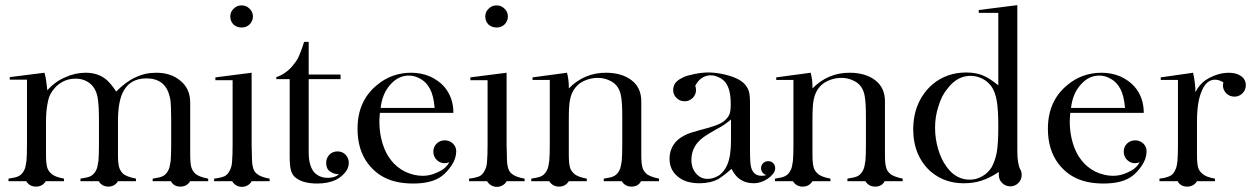

<svg xmlns="http://www.w3.org/2000/svg" viewBox="-20 -705 4867 747"><path d="M439 0Q426 21 402 21Q377 21 364 0H293V-10Q307 -12 317.5 -14.5Q328 -17 335 -21Q348 -29 355 -45Q358 -51 359.5 -59.5Q361 -68 363 -79Q364 -90 364.5 -106.5Q365 -123 365 -144V-234Q365 -263 364 -283.5Q363 -304 361 -318Q358 -343 347 -361Q337 -378 317 -389Q298 -399 274 -399Q245 -399 222 -386Q209 -379 200 -370Q191 -361 183 -350Q169 -330 165 -302Q159 -273 159 -230V-140V-104Q159 -87 160 -75.5Q161 -64 163 -56Q167 -40 179 -30Q191 -17 229 -10V0H158Q145 21 120 21Q95 21 82 0H13V-10Q27 -12 37.5 -14.5Q48 -17 55 -21Q68 -29 75 -45Q78 -50 79.5 -59Q81 -68 83 -79Q84 -90 84.5 -106.5Q85 -123 85 -144V-395H18V-405L153 -422Q158 -405 160 -388Q162 -371 164 -354Q195 -388 233 -404Q272 -422 313 -422Q358 -422 389 -399Q409 -384 432 -349Q471 -388 507 -404Q544 -422 588 -422Q646 -422 683 -390Q720 -359 720 -306V-141V-104Q720 -87 721 -75.5Q722 -64 724 -56Q728 -41 739 -30Q753 -17 790 -10V0H720Q707 21 682 21Q656 21 645 0H574V-10Q588 -12 598.5 -14.5Q609 -17 616 -21Q629 -29 636 -45Q639 -51 640.5 -59.5Q642 -68 644 -79Q645 -90 645.5 -106.5Q646 -123 646 -144V-237Q646 -292 643 -316Q638 -343 629 -359Q606 -400 550 -400Q490 -400 463 -355Q439 -316 439 -235V-141V-104Q439 -87 440 -75.5Q441 -64 443 -56Q447 -41 458 -30Q470 -18 509 -10V0H439Z M920 -598Q901 -598 888 -610Q876 -623 876 -641Q876 -659 889 -671Q901 -684 920 -684Q939 -684 951 -671Q964 -659 964 -641Q964 -623 951 -610Q939 -598 920 -598ZM959 -422V-140L960 -103Q960 -68 964 -55Q967 -39 979 -29Q994 -16 1029 -10V0H959Q954 10 943.5 16Q933 22 921 22Q909 22 899 16Q889 10 883 0H813V-10Q839 -13 855 -20Q868 -28 875 -44Q882 -57 883 -78Q884 -89 884.5 -105.5Q885 -122 885 -144V-393H818V-394V-404Z M1305 -415V-397H1181V-112Q1181 -86 1186 -68Q1191 -50 1199 -39Q1207 -28 1219.5 -21.5Q1232 -15 1246 -13.5Q1260 -12 1274 -15Q1288 -18 1299 -27Q1280 -27 1264.5 -37.5Q1249 -48 1249 -71Q1249 -90 1261.5 -103Q1274 -116 1293 -116Q1312 -116 1324.5 -103Q1337 -90 1337 -71Q1337 -51 1322.5 -33.5Q1308 -16 1286 -5Q1256 9 1214 9Q1158 9 1130 -14Q1117 -24 1112 -42Q1107 -60 1107 -101V-397H1055V-405Q1089 -416 1114 -444Q1122 -453 1128.5 -462Q1135 -471 1140 -480Q1149 -499 1158 -526L1163 -542H1181V-415Z M1458 -266Q1457 -254 1456.5 -245Q1456 -236 1456 -231Q1456 -188 1468 -148Q1480 -108 1502 -81Q1523 -54 1556 -37Q1591 -21 1624 -21Q1651 -21 1674 -31Q1686 -36 1696 -41.5Q1706 -47 1714 -55Q1723 -64 1728 -74Q1723 -72 1719 -71Q1715 -70 1710 -70Q1692 -70 1679 -83Q1666 -96 1666 -115Q1666 -134 1679 -146.5Q1692 -159 1710 -159Q1724 -159 1735 -152Q1755 -139 1755 -115Q1754 -86 1736 -60Q1718 -34 1699 -20Q1679 -5 1651 2Q1623 9 1588 9Q1527 9 1485 -10Q1443 -28 1412 -68Q1371 -122 1371 -204Q1371 -314 1449 -376Q1505 -422 1580 -422Q1618 -422 1652 -408Q1687 -392 1708 -368Q1744 -326 1744 -266ZM1671 -285Q1669 -309 1664.5 -327.5Q1660 -346 1653 -359Q1639 -385 1618 -397Q1595 -411 1571 -411Q1529 -411 1498 -375Q1467 -340 1461 -285Z M1912 -598Q1893 -598 1880 -610Q1868 -623 1868 -641Q1868 -659 1881 -671Q1893 -684 1912 -684Q1931 -684 1943 -671Q1956 -659 1956 -641Q1956 -623 1943 -610Q1931 -598 1912 -598ZM1951 -422V-140L1952 -103Q1952 -68 1956 -55Q1959 -39 1971 -29Q1986 -16 2021 -10V0H1951Q1946 10 1935.5 16Q1925 22 1913 22Q1901 22 1891 16Q1881 10 1875 0H1805V-10Q1831 -13 1847 -20Q1860 -28 1867 -44Q1874 -57 1875 -78Q1876 -89 1876.5 -105.5Q1877 -122 1877 -144V-393H1810V-394V-404Z M2193 0Q2180 21 2155 21Q2130 21 2117 0H2047V-10Q2061 -12 2071.5 -14.5Q2082 -17 2089 -21Q2102 -29 2109 -45Q2112 -50 2113.5 -59Q2115 -68 2117 -79Q2118 -90 2118.5 -106Q2119 -122 2119 -144V-394H2052V-404L2186 -422Q2193 -395 2193 -369V-361Q2253 -422 2337 -422Q2399 -422 2437 -393Q2475 -364 2475 -311V-104Q2475 -69 2479 -56Q2482 -41 2494 -30Q2506 -18 2544 -10V0H2474Q2463 21 2437 21Q2412 21 2399 0H2329V-10Q2343 -12 2353.5 -14.5Q2364 -17 2371 -21Q2384 -29 2391 -45Q2394 -51 2395.5 -59.5Q2397 -68 2399 -79Q2400 -90 2400.5 -106.5Q2401 -123 2401 -144V-248Q2401 -303 2397 -326Q2394 -350 2383 -366Q2372 -383 2351 -392Q2331 -402 2305 -402Q2279 -402 2254 -391Q2231 -381 2217 -362Q2203 -344 2198 -318Q2195 -305 2194 -285Q2193 -265 2193 -236V-140V-104Q2193 -87 2194 -75.5Q2195 -64 2197 -56Q2201 -40 2213 -30Q2225 -17 2263 -10V0H2193Z M2824 -240Q2811 -229 2797 -219.5Q2783 -210 2767 -202Q2733 -183 2718 -172Q2711 -167 2705 -161.5Q2699 -156 2693 -149Q2670 -120 2670 -83Q2670 -51 2688 -30Q2706 -9 2733 -9Q2755 -9 2778 -23Q2799 -39 2809 -63Q2824 -96 2824 -158ZM2685 -371Q2688 -363 2688 -355Q2688 -337 2675 -324Q2662 -311 2644 -311Q2625 -311 2612 -324Q2599 -337 2599 -355Q2599 -363 2602 -371Q2608 -390 2636 -403Q2645 -408 2656.5 -411Q2668 -414 2682 -417Q2710 -423 2737 -423Q2766 -423 2800 -415Q2817 -411 2830.5 -406Q2844 -401 2855 -395Q2886 -377 2894 -348Q2898 -335 2898 -299V-118Q2898 -95 2899 -79Q2900 -63 2902 -55Q2911 -21 2943 -21Q2954 -21 2962 -24Q2953 -26 2947 -33.5Q2941 -41 2941 -51Q2941 -62 2949 -70Q2957 -78 2969 -78Q2977 -78 2984 -74Q2996 -65 2996 -51Q2996 -39 2987.5 -28.5Q2979 -18 2966.5 -9.5Q2954 -1 2940 3.5Q2926 8 2914 8Q2880 8 2857 -9Q2840 -21 2826 -48Q2809 -33 2796.5 -23.5Q2784 -14 2776 -9Q2744 8 2702 8Q2647 8 2617 -18Q2585 -44 2585 -87Q2585 -127 2611 -155Q2619 -163 2627 -168.5Q2635 -174 2645 -179Q2654 -184 2668 -188.5Q2682 -193 2700 -198Q2743 -209 2762 -216Q2773 -220 2781 -224Q2789 -228 2796 -233Q2812 -246 2818 -260Q2821 -268 2822 -278Q2823 -288 2823 -302Q2823 -358 2802 -385Q2792 -397 2777 -404Q2761 -412 2745 -412Q2726 -412 2710 -401Q2696 -392 2686 -373Z M3141 0Q3128 21 3103 21Q3078 21 3065 0H2995V-10Q3009 -12 3019.5 -14.5Q3030 -17 3037 -21Q3050 -29 3057 -45Q3060 -50 3061.5 -59Q3063 -68 3065 -79Q3066 -90 3066.5 -106Q3067 -122 3067 -144V-394H3000V-404L3134 -422Q3141 -395 3141 -369V-361Q3201 -422 3285 -422Q3347 -422 3385 -393Q3423 -364 3423 -311V-104Q3423 -69 3427 -56Q3430 -41 3442 -30Q3454 -18 3492 -10V0H3422Q3411 21 3385 21Q3360 21 3347 0H3277V-10Q3291 -12 3301.5 -14.5Q3312 -17 3319 -21Q3332 -29 3339 -45Q3342 -51 3343.5 -59.5Q3345 -68 3347 -79Q3348 -90 3348.5 -106.5Q3349 -123 3349 -144V-248Q3349 -303 3345 -326Q3342 -350 3331 -366Q3320 -383 3299 -392Q3279 -402 3253 -402Q3227 -402 3202 -391Q3179 -381 3165 -362Q3151 -344 3146 -318Q3143 -305 3142 -285Q3141 -265 3141 -236V-140V-104Q3141 -87 3142 -75.5Q3143 -64 3145 -56Q3149 -40 3161 -30Q3173 -17 3211 -10V0H3141Z M3864 -211Q3864 -280 3858 -313Q3852 -348 3837 -369Q3823 -388 3802 -399Q3778 -410 3757 -410Q3704 -410 3667 -361Q3643 -333 3631 -291Q3618 -252 3618 -208Q3618 -165 3630 -125Q3642 -84 3663 -56Q3699 -6 3753 -6Q3779 -6 3801 -19Q3822 -30 3838 -54Q3852 -80 3858 -112Q3864 -146 3864 -211ZM3866 -36Q3832 -13 3798 -2Q3768 8 3729 8Q3656 8 3603 -36Q3570 -64 3551 -107Q3533 -150 3533 -201Q3533 -256 3552 -300Q3571 -344 3607 -376Q3663 -423 3739 -423Q3775 -423 3803 -412Q3830 -401 3864 -373V-655H3789H3788V-666L3938 -685V-119Q3938 -69 3949 -47Q3955 -38 3955 -24Q3955 -6 3942 7Q3929 20 3911 20Q3892 20 3879 7Q3866 -6 3866 -24Z M4144 -266Q4143 -254 4142.5 -245Q4142 -236 4142 -231Q4142 -188 4154 -148Q4166 -108 4188 -81Q4209 -54 4242 -37Q4277 -21 4310 -21Q4337 -21 4360 -31Q4372 -36 4382 -41.5Q4392 -47 4400 -55Q4409 -64 4414 -74Q4409 -72 4405 -71Q4401 -70 4396 -70Q4378 -70 4365 -83Q4352 -96 4352 -115Q4352 -134 4365 -146.5Q4378 -159 4396 -159Q4410 -159 4421 -152Q4441 -139 4441 -115Q4440 -86 4422 -60Q4404 -34 4385 -20Q4365 -5 4337 2Q4309 9 4274 9Q4213 9 4171 -10Q4129 -28 4098 -68Q4057 -122 4057 -204Q4057 -314 4135 -376Q4191 -422 4266 -422Q4304 -422 4338 -408Q4373 -392 4394 -368Q4430 -326 4430 -266ZM4357 -285Q4355 -309 4350.5 -327.5Q4346 -346 4339 -359Q4325 -385 4304 -397Q4281 -411 4257 -411Q4215 -411 4184 -375Q4153 -340 4147 -285Z M4631 -347Q4647 -377 4670 -393Q4683 -402 4701 -409.5Q4719 -417 4738 -420Q4757 -423 4775 -421Q4793 -419 4807 -410Q4827 -397 4827 -373Q4827 -355 4814 -342Q4801 -329 4783 -329Q4764 -329 4751 -342Q4738 -355 4738 -373Q4738 -378 4740 -384Q4724 -395 4707 -395Q4674 -395 4656 -352Q4637 -310 4637 -232V-141V-104Q4637 -87 4638 -75Q4639 -63 4641 -55Q4645 -40 4657 -30Q4671 -16 4707 -10V0H4637Q4624 21 4599 21Q4573 21 4562 0H4491V-10Q4518 -13 4533 -21Q4546 -27 4553 -45Q4558 -53 4561 -78Q4562 -89 4562.5 -105.5Q4563 -122 4563 -144V-394H4496V-404L4622 -422Q4631 -378 4631 -347Z"/></svg>

Font: Wachinanga
Style: Regular
Weight: 400
Designer: deFharo
Foundry: deFharo
Version: Wachinanga: Version 2.001 2013